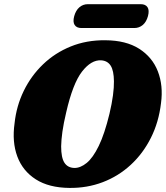

<svg xmlns="http://www.w3.org/2000/svg" viewBox="-20 -910 813 942"><path d="M496.5 -712.5Q598 -712 662.8 -670.8Q727.5 -629.5 754.5 -559.8Q781.5 -490 770 -404.5Q759 -310.5 720.2 -233.5Q681.5 -156.5 621.2 -101Q561 -45.5 484.2 -16.2Q407.5 13 320.5 12Q220 11 155.8 -30Q91.5 -71 65 -142.2Q38.5 -213.5 51.5 -305.5Q60.5 -390 96.5 -464Q132.5 -538 191 -594.2Q249.5 -650.5 327 -682Q404.5 -713.5 496.5 -712.5ZM344.5 -86Q374.5 -85.5 405.2 -110.5Q436 -135.5 464.5 -194Q493 -252.5 517 -351.5Q529 -402 534.2 -441.8Q539.5 -481.5 539 -511Q538.5 -563.5 523 -587.8Q507.5 -612 476.5 -614Q427.5 -617 382.2 -558.5Q337 -500 304.5 -357.5Q292 -305 286.2 -264Q280.5 -223 280 -192Q280 -136.5 296 -111.8Q312 -87 344.5 -86ZM344 -830.5Q352 -859.5 369.8 -874.5Q387.5 -889.5 411 -889.5H670.5Q694 -889.5 703.8 -874.5Q713.5 -859.5 706 -831Q698 -802 680.2 -787.2Q662.5 -772.5 639 -772.5H379.5Q356 -772.5 346.2 -787.5Q336.5 -802.5 344 -830.5Z"/></svg>

Font: Fraunces 72pt SuperSoft Black
Style: Italic
Weight: 900
Italic angle: -16°
Version: Version 1.000;[b76b70a41]